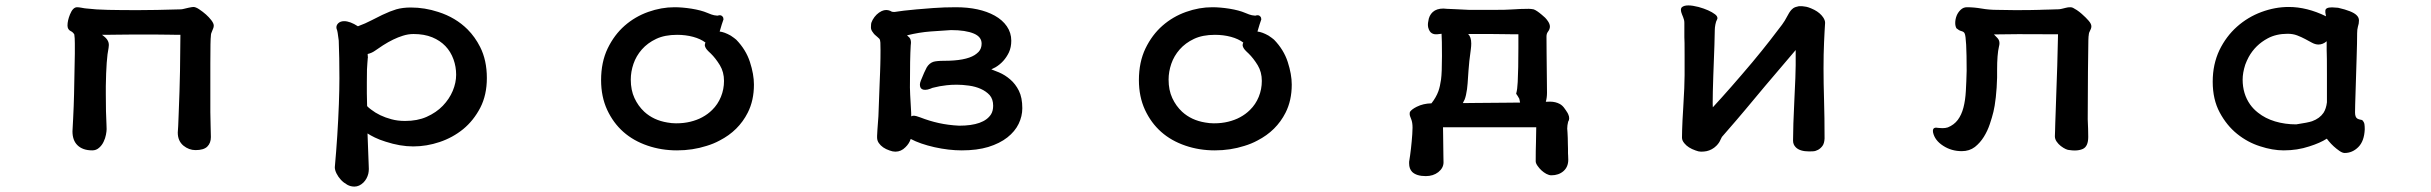

<svg xmlns="http://www.w3.org/2000/svg" viewBox="-20 -503 9040 714"><path d="M304.2 -471.2Q335.4 -467.3 381.6 -466.3Q427.7 -465.3 492.2 -465.3Q556.6 -465.3 653.3 -468.3Q655.8 -468.3 659.7 -469.2Q666.5 -471.2 680.7 -474.1Q694.8 -477.1 699.2 -477.1Q707.5 -477.1 720.2 -468.8Q749 -449.7 765.6 -428.2Q774.9 -416 774.9 -408Q774.9 -399.9 769.5 -389.2Q764.2 -378.4 764.2 -370.1V-369.6Q762.2 -356 762.2 -267.6V-85.9Q762.2 -64.9 763.2 -36.1Q764.2 0.5 764.2 6.8Q764.2 28.8 751 42Q737.8 55.2 707 55.2Q682.6 55.2 662.1 38.6Q641.1 21 641.1 -9.8V-10.3Q642.6 -25.4 644.3 -75.7Q646 -126 647.5 -163.6Q648.9 -201.2 649.4 -238.8Q650.9 -346.7 650.9 -373.5H640.6Q627.9 -373.5 608.4 -374Q588.9 -374.5 564.9 -374.5H463.4Q437.5 -374.5 414.6 -374Q391.6 -373.5 373 -373.5H359.4Q368.7 -366.7 373.5 -361.8Q378.4 -356.9 381.6 -350.3Q384.8 -343.8 384.8 -335.9Q384.8 -332 383.8 -325.2Q375 -284.2 373.5 -183.1Q373.5 -174.3 373.5 -152.3Q373.5 -83 376 -39.6Q376.5 -30.3 376.5 -22.7Q376.5 -15.1 374 -2Q371.6 11.2 365.2 24.4Q358.9 37.6 348.6 46.4Q337.9 56.2 323.2 56.2Q287.1 56.2 267.6 36.6Q249.5 18.6 249.5 -14.6Q249.5 -15.1 252 -62.3Q254.4 -109.4 255.4 -152.8Q258.3 -280.3 258.3 -303.7V-341.3Q258.3 -362.8 256.3 -375Q251 -383.8 243.2 -387.2Q231 -393.1 231 -408.2Q231 -426.3 240.2 -449.2Q251 -476.1 266.6 -476.1Q272.9 -476.1 282 -474.4Q291 -472.7 294.4 -472.2Q301.3 -471.2 303.7 -471.2Z M1259.8 -424.3Q1281.7 -424.3 1311 -405.3Q1338.9 -415.5 1361.6 -427.5Q1384.3 -439.5 1401.4 -447.5Q1418.5 -455.6 1429.9 -460Q1441.4 -464.4 1453.6 -468.3Q1477.5 -475.1 1507.8 -475.1Q1559.6 -475.1 1609.9 -458.5Q1674.3 -438 1718.8 -393.6Q1746.6 -365.7 1765.6 -328.1Q1790.5 -278.8 1790.5 -212.9Q1790.5 -149.9 1766.1 -102.5Q1741.2 -54.7 1702.6 -22.9Q1663.6 8.8 1615 25.1Q1566.4 41.5 1516.6 41.5Q1468.3 41.5 1414.1 23.9Q1390.6 16.6 1373.8 8.3Q1356.9 0 1346.7 -6.8L1351.1 110.8Q1351.6 117.2 1351.6 125.5Q1351.6 133.8 1349.6 143.1Q1344.7 162.6 1331.5 175.8Q1315.9 190.9 1297.9 190.9Q1283.7 190.9 1271.5 184.1Q1245.1 169.4 1231.4 142.1Q1225.1 129.4 1225.1 119.1V118.7Q1235.8 1.5 1240.2 -116.2Q1242.2 -172.4 1242.2 -211.4Q1242.2 -290 1239.7 -352.1Q1235.4 -388.7 1232.4 -394Q1231 -397 1231 -401.4Q1231 -409.7 1237.8 -416.5Q1246.1 -424.3 1259.8 -424.3ZM1347.2 -302.2Q1348.1 -296.9 1348.1 -289.1V-287.6L1347.7 -287.1Q1347.2 -282.7 1346.2 -268.6Q1345.2 -254.4 1344.7 -244.6Q1344.2 -224.6 1344.2 -197.3V-155.8Q1344.2 -132.8 1345.2 -108.4Q1350.6 -102.5 1359.9 -95.7Q1391.1 -71.3 1435.5 -59.6Q1458.5 -53.2 1486.3 -53.2Q1532.2 -53.2 1566.4 -68.4Q1602.5 -84.5 1626.7 -109.6Q1650.9 -134.8 1663.6 -165Q1676.3 -195.3 1676.3 -225.1Q1676.3 -254.9 1666.5 -282.2Q1645.5 -340.3 1587.4 -364.3Q1557.6 -376.5 1517.6 -376.5Q1498 -376.5 1478 -370.1Q1443.4 -359.4 1404.3 -334.5Q1387.7 -323.7 1374 -314Q1362.3 -305.7 1347.2 -302.2Z M2670.4 -431.6V-430.7Q2668 -423.3 2664.1 -412.1Q2660.2 -400.9 2656.2 -385.7Q2673.8 -383.8 2697.3 -370.6Q2703.6 -366.7 2709.5 -362.1Q2715.3 -357.4 2717.8 -355.5Q2753.9 -318.4 2768.8 -272.5Q2783.7 -226.6 2783.7 -188.5Q2783.7 -129.4 2760.7 -84Q2726.6 -16.6 2656.2 19.5Q2633.8 31.7 2607.4 39.6Q2555.7 56.2 2497.6 56.2Q2439.5 56.2 2388.2 38.6Q2283.2 2.9 2237.8 -94.7Q2215.3 -143.6 2215.3 -205.1Q2215.3 -272 2239.7 -322.8Q2264.2 -373.5 2303 -407.5Q2341.8 -441.4 2390.6 -458.7Q2439.5 -476.1 2488.3 -476.1Q2517.1 -476.1 2551.8 -470.7Q2587.9 -464.8 2610.4 -455.1Q2627.4 -447.8 2635.7 -446.3Q2644 -444.8 2647.5 -444.8L2650.9 -445.3Q2652.8 -446.3 2655.8 -446.3Q2660.6 -446.3 2662.6 -445.1Q2664.6 -443.8 2665.8 -442.6Q2667 -441.4 2668 -440.2Q2668.9 -439 2669.4 -437.5Q2670.4 -434.6 2670.4 -431.6ZM2601.1 -335.9Q2601.1 -340.3 2603.5 -344.7Q2585.4 -358.4 2557.6 -366Q2529.8 -373.5 2498 -373.5Q2452.1 -373.5 2420.2 -358.4Q2388.2 -343.3 2366.9 -319.1Q2345.7 -294.9 2335.7 -265.6Q2325.7 -236.3 2325.7 -207Q2325.7 -168 2339.4 -138.4Q2353 -108.9 2376 -87.4Q2410.6 -55.7 2461.9 -47.4Q2478 -44.4 2493.7 -44.4Q2509.3 -44.4 2522.2 -45.9Q2535.2 -47.4 2547.1 -50.3Q2559.1 -53.2 2570.3 -57.4Q2581.5 -61.5 2591.3 -66.9Q2612.3 -78.1 2628.4 -94.2Q2649.4 -114.7 2660.9 -142.8Q2672.4 -170.9 2672.4 -202.1Q2672.4 -234.9 2657.2 -260.3Q2641.1 -286.6 2623 -304.2Q2621.1 -306.6 2616.7 -310.1L2612.8 -314Q2603 -323.7 2601.1 -333.5Q2601.1 -335 2601.1 -335.9Z M3250 -358.9Q3247.1 -362.3 3243.2 -365.2Q3231.4 -374 3225.6 -383.3Q3223.1 -386.2 3220.9 -390.9Q3218.8 -395.5 3218.8 -401.1Q3218.8 -406.7 3219.2 -410.6Q3219.2 -418.5 3225.1 -429.2Q3237.8 -451.7 3258.8 -461.9Q3267.6 -465.8 3275.4 -465.8Q3282.7 -465.8 3290 -462.9Q3293 -461.4 3295.4 -460Q3297.9 -458.5 3306.6 -458.5Q3310.1 -459 3322 -460.7Q3334 -462.4 3341.8 -463.4Q3378.9 -467.8 3450.2 -473.1Q3491.2 -476.1 3534.2 -476.1Q3622.6 -476.1 3679.2 -444.8Q3708 -428.7 3724.1 -405.3Q3740.7 -381.3 3740.7 -351.6Q3740.7 -327.1 3731.9 -308.1Q3714.8 -272.5 3682.1 -252.9Q3673.8 -248.5 3666.5 -245.1Q3680.2 -240.2 3694.8 -233.9Q3717.8 -224.1 3736.8 -207.5Q3756.3 -190.9 3769 -165.5Q3781.7 -140.1 3781.7 -100.6Q3781.7 -70.8 3768.1 -42.5Q3754.4 -14.2 3726.1 8.1Q3697.8 30.3 3655.3 43.5Q3613.3 56.2 3556.6 56.2Q3508.3 56.2 3455.1 44.4Q3401.4 32.2 3366.7 13.7Q3361.3 30.8 3347.2 44.4Q3331.1 61 3309.6 61Q3299.8 61 3288.1 56.6Q3260.7 47.4 3248 28.8Q3241.7 19.5 3241.7 8.8Q3241.7 7.3 3241.7 5.9V2Q3241.7 -6.8 3246.6 -70.8Q3249.5 -153.3 3251 -188.5Q3252.4 -223.6 3252.9 -236.8Q3253.4 -250 3253.7 -262.5Q3253.9 -274.9 3254.2 -286.4Q3254.4 -297.9 3254.4 -315.9Q3254.4 -334 3253.9 -344.5Q3253.4 -355 3250 -358.9ZM3402.3 -66.4Q3436 -53.2 3471.2 -45.4Q3506.3 -37.6 3546.9 -35.6Q3638.7 -35.6 3665.5 -78.1Q3673.3 -90.8 3673.3 -109.9Q3673.3 -134.3 3660.2 -149.4Q3647 -163.6 3627.4 -172.4Q3607.9 -181.2 3583.5 -184.6Q3559.1 -188 3538.1 -188Q3517.1 -188 3500.5 -186Q3473.6 -183.1 3451.7 -177.2Q3447.8 -176.8 3440.4 -173.3Q3429.2 -168.9 3420.4 -168.9Q3406.2 -168.9 3402.3 -179.2Q3400.9 -183.6 3400.9 -189Q3400.9 -194.3 3404.3 -203.1Q3418 -237.3 3426.3 -252.4Q3435.5 -267.6 3450.2 -272.9Q3462.4 -276.9 3491.2 -276.9Q3570.3 -276.9 3604.5 -298.3Q3612.8 -303.7 3619.1 -310.1Q3630.4 -322.3 3630.4 -340.8Q3630.4 -365.7 3602.1 -377.9Q3571.3 -391.1 3516.6 -391.1Q3483.9 -389.2 3440.9 -386Q3397.9 -382.8 3353 -371.6Q3357.4 -367.7 3361.8 -363.3Q3367.7 -356.9 3367.7 -343.8Q3367.7 -338.9 3366.7 -333.5Q3363.8 -288.1 3363.8 -177.7Q3363.8 -166 3364.7 -150.4Q3368.2 -96.2 3368.4 -84.2Q3368.7 -72.3 3368.7 -70.3Q3373 -72.8 3378.9 -72.8Q3384.8 -72.8 3402.3 -66.4Z M4670.4 -431.6V-430.7Q4668 -423.3 4664.1 -412.1Q4660.2 -400.9 4656.2 -385.7Q4673.8 -383.8 4697.3 -370.6Q4703.6 -366.7 4709.5 -362.1Q4715.3 -357.4 4717.8 -355.5Q4753.9 -318.4 4768.8 -272.5Q4783.7 -226.6 4783.7 -188.5Q4783.7 -129.4 4760.7 -84Q4726.6 -16.6 4656.2 19.5Q4633.8 31.7 4607.4 39.6Q4555.7 56.2 4497.6 56.2Q4439.5 56.2 4388.2 38.6Q4283.2 2.9 4237.8 -94.7Q4215.3 -143.6 4215.3 -205.1Q4215.3 -272 4239.7 -322.8Q4264.2 -373.5 4303 -407.5Q4341.8 -441.4 4390.6 -458.7Q4439.5 -476.1 4488.3 -476.1Q4517.1 -476.1 4551.8 -470.7Q4587.9 -464.8 4610.4 -455.1Q4627.4 -447.8 4635.7 -446.3Q4644 -444.8 4647.5 -444.8L4650.9 -445.3Q4652.8 -446.3 4655.8 -446.3Q4660.6 -446.3 4662.6 -445.1Q4664.6 -443.8 4665.8 -442.6Q4667 -441.4 4668 -440.2Q4668.9 -439 4669.4 -437.5Q4670.4 -434.6 4670.4 -431.6ZM4601.1 -335.9Q4601.1 -340.3 4603.5 -344.7Q4585.4 -358.4 4557.6 -366Q4529.8 -373.5 4498 -373.5Q4452.1 -373.5 4420.2 -358.4Q4388.2 -343.3 4366.9 -319.1Q4345.7 -294.9 4335.7 -265.6Q4325.7 -236.3 4325.7 -207Q4325.7 -168 4339.4 -138.4Q4353 -108.9 4376 -87.4Q4410.6 -55.7 4461.9 -47.4Q4478 -44.4 4493.7 -44.4Q4509.3 -44.4 4522.2 -45.9Q4535.2 -47.4 4547.1 -50.3Q4559.1 -53.2 4570.3 -57.4Q4581.5 -61.5 4591.3 -66.9Q4612.3 -78.1 4628.4 -94.2Q4649.4 -114.7 4660.9 -142.8Q4672.4 -170.9 4672.4 -202.1Q4672.4 -234.9 4657.2 -260.3Q4641.1 -286.6 4623 -304.2Q4621.1 -306.6 4616.7 -310.1L4612.8 -314Q4603 -323.7 4601.1 -333.5Q4601.1 -335 4601.1 -335.9Z M5340.8 -377.4Q5333.5 -377 5324.2 -375.5Q5321.8 -375.5 5319.3 -375.5Q5308.1 -375.5 5300.3 -382.8Q5296.4 -386.7 5293.5 -393.6Q5290 -401.9 5290 -409.9Q5290 -418 5291.5 -423.8Q5293.9 -445.3 5308.1 -458.3Q5322.3 -471.2 5347.7 -471.2Q5349.6 -471.2 5359.9 -470.2Q5376.5 -469.2 5392.6 -468.8Q5408.7 -468.3 5423.1 -467.3Q5437.5 -466.3 5443.4 -466.3H5539.1Q5581.1 -466.3 5601.1 -467.8Q5635.7 -470.2 5665 -470.2Q5672.4 -470.2 5683.1 -468.3Q5694.3 -464.4 5713.4 -448.2Q5720.2 -442.9 5725.8 -437.3Q5731.4 -431.6 5736.3 -424.3Q5743.7 -413.6 5743.7 -404.1Q5743.7 -394.5 5736.3 -384.8Q5731 -377.9 5731 -367.2Q5731 -333 5731.4 -306.6Q5731.9 -280.3 5731.9 -256.8Q5731.9 -233.4 5732.4 -210.4Q5732.9 -187.5 5732.9 -158.2Q5732.9 -139.6 5728.5 -124.5L5744.1 -125Q5764.6 -125 5780.8 -116.2Q5791 -110.4 5798.3 -99.6Q5800.3 -96.7 5803 -93Q5805.7 -89.4 5806.6 -87.4Q5809.6 -83.5 5812 -77.6Q5815.4 -70.3 5815.4 -63Q5815.4 -55.7 5811.5 -50.3Q5808.1 -36.6 5808.1 -24.9Q5808.1 -21 5809.1 -11.2Q5810.1 -1.5 5810.1 10Q5810.1 21.5 5810.5 32.2Q5811 43 5811 49.8Q5811 56.6 5811 58.6Q5811 60.5 5811 62.7Q5811 64.9 5811 66.9Q5811.5 71.3 5811.5 75.7Q5812 85 5812 90.8Q5812 117.7 5794.2 133.3Q5776.4 148.9 5749 148.9Q5740.7 148.9 5730.5 143.6Q5711.4 133.3 5697.8 113.8Q5690.9 104 5690.9 96.7Q5690.9 55.7 5691.9 27.1Q5692.9 -1.5 5692.9 -29.8H5346.2Q5346.2 -17.6 5346.7 2Q5347.2 21.5 5347.2 42.5Q5347.2 63.5 5347.7 80.1Q5348.1 96.7 5348.1 100.6Q5348.1 121.6 5328.6 137.2Q5309.6 151.9 5282.2 151.9Q5247.6 151.9 5231.4 136.2Q5220.2 124.5 5220.2 105Q5220.2 101.1 5220.2 98.6Q5228 51.8 5231.9 -3.9Q5232.9 -17.6 5232.9 -28.3Q5232.9 -47.4 5228 -59.6Q5225.6 -65.4 5223.9 -70.3Q5222.2 -75.2 5222.2 -79.3Q5222.2 -83.5 5222.7 -85Q5223.1 -86.4 5223.6 -87.4Q5230 -96.7 5248.5 -106Q5272.9 -118.2 5303.2 -118.7Q5320.8 -141.1 5329.1 -164.1Q5335.4 -182.1 5338.9 -207.5Q5342.3 -232.9 5342.3 -294.9Q5342.3 -356.9 5340.8 -377.4ZM5439.5 -376.5Q5451.2 -365.7 5451.2 -341.3Q5451.2 -331.5 5449.7 -320.3Q5442.9 -272 5440.9 -239.7Q5439 -207.5 5437.7 -192.9Q5436.5 -178.2 5435.5 -171.4Q5432.1 -147 5426.8 -133.3Q5423.8 -126.5 5419.9 -119.6Q5438 -119.6 5465.1 -120.1Q5492.2 -120.6 5524.4 -120.6Q5556.6 -120.6 5584.7 -121.1Q5612.8 -121.6 5632.8 -121.6L5629.9 -135.7Q5626 -143.1 5623.8 -146.2Q5621.6 -149.4 5618.2 -154.3L5618.7 -156.7Q5622.6 -169.9 5624 -198.2Q5626.5 -246.1 5626.5 -325.7V-375.5H5610.4Q5593.8 -375.5 5572.3 -376Q5550.8 -376.5 5527.8 -376.5H5447.8Q5443.4 -376.5 5439.5 -376.5Z M6669.9 -480Q6671.9 -480 6674.8 -480Q6677.7 -480 6681.2 -480Q6684.6 -480 6689 -479Q6698.2 -478 6704.6 -475.8Q6710.9 -473.6 6714.4 -472.2Q6717.8 -470.7 6720.9 -469.2Q6724.1 -467.8 6727.1 -466.3Q6748.5 -455.1 6759.8 -438.5Q6767.1 -427.7 6767.1 -418Q6767.1 -417 6766.6 -409.9Q6766.1 -402.8 6765.1 -384.8Q6764.2 -366.7 6763.2 -345.2Q6759.3 -259.3 6763.2 -130.4Q6765.1 -66.4 6765.1 11.7V12.2Q6764.2 30.3 6757.3 39.6Q6750.5 48.8 6741.2 54Q6731.9 59.1 6722.9 59.6Q6713.9 60.1 6708 60.1Q6673.3 60.1 6658.2 44.9Q6647.9 34.7 6647.9 20Q6647.9 -32.2 6652.8 -131.3Q6657.7 -228.5 6657.7 -260.7V-316.9Q6553.2 -194.3 6543.5 -182.6Q6454.1 -75.2 6437 -55.7Q6400.9 -13.2 6383.3 6.3Q6381.3 9.3 6377.9 17.1Q6373.5 28.3 6362.8 39.1Q6355 46.9 6345.5 52Q6335.9 57.1 6326.4 59.1Q6316.9 61 6305.7 61Q6296.9 61 6285.6 56.6Q6257.3 46.9 6243.7 29.8Q6234.9 19.5 6234.9 8.8Q6234.9 -2.4 6235.4 -19.3Q6235.8 -36.1 6236.8 -54.9Q6237.8 -73.7 6239.7 -105.5Q6244.6 -184.6 6244.6 -223.6V-297.4Q6244.6 -328.1 6244.4 -343Q6244.1 -357.9 6243.7 -364.7Q6243.7 -378.4 6243.7 -388.7V-418Q6243.7 -428.7 6239 -439.5Q6234.4 -450.2 6231.9 -458.5Q6231 -462.4 6231 -464.6Q6231 -466.8 6231 -468.3Q6231.4 -472.7 6233.9 -475.6Q6241.7 -482.9 6258.3 -482.9Q6273.9 -482.9 6296.4 -477.1Q6336.9 -465.8 6357.9 -449.7Q6366.7 -442.9 6366.7 -435.5Q6366.7 -432.6 6365.2 -430.2Q6361.3 -423.8 6359.1 -411.9Q6356.9 -399.9 6356.9 -392.6Q6356.9 -372.1 6355.5 -335Q6350.1 -193.8 6349.6 -162.6Q6349.1 -131.3 6349.1 -125Q6349.1 -118.7 6349.1 -116.2Q6349.1 -110.8 6349.4 -108.2Q6349.6 -105.5 6349.6 -104Q6414.1 -173.8 6496.1 -271Q6532.7 -314.9 6562 -352.5Q6591.3 -390.1 6606.9 -411.1Q6618.7 -427.7 6622.6 -436Q6634.3 -459 6642.6 -467.3Q6645.5 -470.2 6648.9 -472.7Q6656.2 -477.5 6669.9 -480Z M7633.3 -375.5 7485.4 -376Q7440.9 -376 7395 -375Q7402.8 -367.7 7408.2 -361.3Q7415.5 -353.5 7415.5 -342.3Q7415.5 -336.4 7413.6 -329.6Q7406.7 -300.8 7406.7 -241.7V-214.8Q7405.8 -176.3 7401.9 -141.4Q7397.9 -106.4 7393.1 -87.4Q7388.2 -66.9 7379.6 -41.5Q7371.1 -16.1 7357.4 5.9Q7343.8 27.8 7324.2 43.5Q7303.7 59.1 7275.4 59.1Q7236.8 59.1 7206.1 39.1Q7174.8 19 7168.5 -10.7Q7168 -14.2 7168 -16.1Q7168 -24.4 7173.3 -26.9Q7176.3 -28.3 7179.9 -28.3Q7183.6 -28.3 7188.5 -27.3Q7197.8 -26.4 7203.6 -26.4Q7214.4 -26.4 7223.6 -29.3Q7246.6 -38.6 7260.5 -57.1Q7274.4 -75.7 7281.5 -102.8Q7288.6 -129.9 7290.5 -164.6Q7292.5 -199.2 7293.5 -240.2Q7293.5 -363.8 7286.1 -378.4Q7284.2 -382.8 7281.2 -384.3Q7277.3 -386.7 7272.9 -387.7Q7265.1 -389.6 7255.4 -397.9Q7251 -406.2 7251 -417.5Q7251 -431.2 7256.3 -444.8Q7261.2 -457 7271.2 -466.6Q7281.2 -476.1 7294.4 -476.1Q7320.8 -476.1 7349.1 -471.2Q7377.4 -466.3 7406.2 -466.3Q7439.5 -465.3 7474.1 -465.3Q7508.8 -465.3 7527.6 -465.6Q7546.4 -465.8 7552.2 -466.1Q7558.1 -466.3 7563.7 -466.3Q7569.3 -466.3 7574.7 -466.8Q7585.9 -466.8 7603 -467.5Q7620.1 -468.3 7627.7 -468.3Q7635.3 -468.3 7636.7 -468.5Q7638.2 -468.8 7640.1 -469Q7642.1 -469.2 7644.5 -469.7Q7648.9 -470.7 7653.1 -471.7Q7657.2 -472.7 7659.9 -473.4Q7662.6 -474.1 7665.3 -474.6Q7668 -475.1 7670.4 -475.6Q7675.3 -476.1 7679.7 -476.1Q7684.1 -476.1 7689 -473.9Q7693.8 -471.7 7703.1 -465.6Q7712.4 -459.5 7721.7 -451.2Q7737.3 -437.5 7747.3 -425.8Q7757.3 -414.1 7757.3 -405.3Q7757.3 -399.9 7755.4 -395.5Q7753.4 -391.1 7752 -388.2Q7747.6 -380.4 7747.6 -374V-373Q7746.6 -370.1 7746.1 -353.5Q7745.6 -330.6 7744.6 -238Q7743.7 -145.5 7743.7 -59.6Q7745.6 -20.5 7745.6 6.3Q7745.6 41.5 7725.6 50.8Q7712.9 56.6 7695.3 56.6Q7686.5 56.6 7677.2 55.2Q7663.6 55.2 7643.6 40Q7634.8 33.2 7628.2 23.7Q7621.6 14.2 7621.6 3.9Q7621.6 1 7622.3 -16.4Q7623 -33.7 7623 -43.5Q7624 -63.5 7624.8 -94.7Q7625.5 -126 7627 -160.2Q7629.4 -216.8 7630.4 -258.3Q7633.3 -364.7 7633.3 -375.5Z M8472.7 56.2Q8430.7 56.2 8384.8 41Q8338.4 26.4 8299.3 -5.1Q8260.3 -36.6 8234.4 -85Q8208.5 -133.3 8208.5 -199.2Q8208.5 -231.9 8214.8 -261.2Q8221.2 -290.5 8233.4 -316.4Q8258.3 -367.7 8298.6 -403.6Q8338.9 -439.5 8389.6 -458.3Q8440.4 -477.1 8491.2 -477.1Q8559.1 -477.1 8629.9 -442.4Q8629.9 -442.9 8629.6 -444.3Q8629.4 -445.8 8628.9 -447.5Q8628.4 -449.2 8628.4 -450.7Q8628.4 -452.6 8627.4 -456.5V-462.9Q8627.4 -475.6 8652.3 -475.6Q8660.6 -475.6 8674.8 -474.1Q8728.5 -461.9 8743.7 -446.3Q8752.4 -438 8752.4 -426.8Q8752.4 -415 8748.5 -403.8Q8745.6 -393.6 8745.6 -379.4Q8745.6 -346.7 8743.7 -288.1Q8738.8 -132.3 8738.3 -113.5Q8737.8 -94.7 8737.8 -85Q8737.8 -67.9 8745.6 -62.5Q8751.5 -58.6 8764.2 -56.6Q8771.5 -49.3 8772.7 -41.5Q8773.9 -33.7 8773.9 -22.5V-22Q8772 22 8750 43.9Q8728 65.9 8699.2 65.9Q8690.9 65.9 8679.7 58.1Q8657.2 42.5 8640.6 22.5Q8635.3 16.6 8632.8 12.7Q8607.9 28.8 8567.4 41.5Q8523.4 56.2 8472.7 56.2ZM8633.3 -224.6Q8633.3 -265.6 8633.1 -282.5Q8632.8 -299.3 8632.6 -305.2Q8632.3 -311 8632.3 -316.4Q8632.3 -327.1 8632.3 -335V-349.6Q8618.2 -337.4 8601.6 -337.4Q8590.3 -337.4 8577.6 -344.2L8552.2 -357.9Q8538.6 -365.2 8522.7 -371.3Q8506.8 -377.4 8487.3 -377.4Q8444.8 -377.4 8413.1 -360.4Q8367.2 -335.9 8342.3 -291Q8335 -277.3 8329.6 -262.7Q8319.8 -232.4 8319.8 -207Q8319.8 -153.8 8347.7 -114.3Q8359.9 -97.2 8377 -84Q8403.8 -62.5 8440.4 -51.5Q8477.1 -40.5 8519 -40.5Q8562.5 -46.9 8578.1 -52.2Q8606.4 -62.5 8620.6 -83.5Q8630.4 -98.6 8633.3 -122.6Z"/></svg>

Font: Bakudai
Style: Medium
Weight: 500
Version: Version 1.48